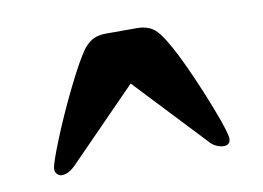

<svg xmlns="http://www.w3.org/2000/svg" viewBox="-42 -662 507 370"><g transform="rotate(-10 211.5 -477.0)"><path d="M140 -583Q150 -595 160 -599.5Q170 -604 184 -604H245Q258 -604 268.5 -599.5Q279 -595 288 -583Q305 -560 327 -512Q349 -464 366 -419Q383 -374 383 -364Q383 -351 370 -351Q363 -351 355.5 -354.5Q348 -358 343 -364L214 -501L80 -364Q66 -350 53 -350Q48 -350 44 -354Q40 -358 40 -364Q40 -373 59 -420Q78 -467 102 -515.5Q126 -564 140 -583Z"/></g></svg>

Font: Dashboard
Style: Regular
Weight: 400
Designer: jaiki
Version: Version 1.000